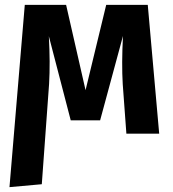

<svg xmlns="http://www.w3.org/2000/svg" viewBox="-20 -550 711 790"><path d="M588 -530 635 0H500L485 -204Q480 -287 486 -402L392 -55H271L181 -401Q187 -292 182 -205L152 208L19 220L82 -530H252L332 -179L417 -530Z"/></svg>

Font: FiraGO SemiBold
Style: Regular
Weight: 600
Designer: bBox Type
Foundry: bBox Type GmbH
Version: Version 1.001;PS 001.001;hotconv 1.0.88;makeotf.lib2.5.64775